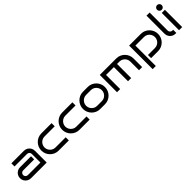

<svg xmlns="http://www.w3.org/2000/svg" viewBox="381 -2437 4324 4324"><g transform="rotate(-45 2542.5 -275.0)"><path d="M698 0H198Q150 0 110 -23.5Q70 -47 46.5 -86.5Q23 -126 23 -175Q23 -224 46.5 -263.5Q70 -303 110 -326.5Q150 -350 198 -350H548V-250H198Q167 -250 145 -228Q123 -206 123 -175Q123 -144 145 -122Q167 -100 198 -100H598V-375Q598 -406 576 -428Q554 -450 523 -450H123V-550H523Q572 -550 611.5 -526.5Q651 -503 674.5 -463.5Q698 -424 698 -375Z M1403 0H1076Q1019 0 969.5 -21.5Q920 -43 882.5 -81Q845 -119 824 -168.5Q803 -218 803 -275Q803 -332 824 -381.5Q845 -431 882.5 -469Q920 -507 969.5 -528.5Q1019 -550 1076 -550H1403V-450H1076Q1028 -450 989 -426Q950 -402 926.5 -362.5Q903 -323 903 -275Q903 -227 926.5 -187.5Q950 -148 989 -124Q1028 -100 1076 -100H1403Z M2066 0H1739Q1682 0 1632.5 -21.5Q1583 -43 1545.5 -81Q1508 -119 1487 -168.5Q1466 -218 1466 -275Q1466 -332 1487 -381.5Q1508 -431 1545.5 -469Q1583 -507 1632.5 -528.5Q1682 -550 1739 -550H2066V-450H1739Q1691 -450 1652 -426Q1613 -402 1589.5 -362.5Q1566 -323 1566 -275Q1566 -227 1589.5 -187.5Q1613 -148 1652 -124Q1691 -100 1739 -100H2066Z M2829 -275Q2829 -218 2808 -168.5Q2787 -119 2749.5 -81Q2712 -43 2662.5 -21.5Q2613 0 2556 0H2402Q2345 0 2295.5 -21.5Q2246 -43 2208.5 -81Q2171 -119 2150 -168.5Q2129 -218 2129 -275Q2129 -332 2150 -381.5Q2171 -431 2208.5 -469Q2246 -507 2295.5 -528.5Q2345 -550 2402 -550H2556Q2613 -550 2662.5 -528.5Q2712 -507 2749.5 -469Q2787 -431 2808 -381.5Q2829 -332 2829 -275ZM2729 -275Q2729 -323 2706 -362.5Q2683 -402 2643.5 -426Q2604 -450 2556 -450H2402Q2354 -450 2315 -426Q2276 -402 2252.5 -362.5Q2229 -323 2229 -275Q2229 -227 2252.5 -187.5Q2276 -148 2315 -124Q2354 -100 2402 -100H2556Q2604 -100 2643.5 -124Q2683 -148 2706 -187.5Q2729 -227 2729 -275Z M3038 0H2938V-550H3465Q3522 -550 3571.5 -528.5Q3621 -507 3658.5 -469Q3696 -431 3717 -381.5Q3738 -332 3738 -275V0H3638V-275Q3638 -323 3615 -362.5Q3592 -402 3552.5 -426Q3513 -450 3465 -450H3388V0H3288V-450H3038Z M4521 -275Q4521 -218 4500 -168.5Q4479 -119 4441.5 -81Q4404 -43 4354.5 -21.5Q4305 0 4248 0H4023V-100H4248Q4296 -101 4335.5 -124.5Q4375 -148 4398 -187.5Q4421 -227 4421 -275Q4421 -323 4398 -363Q4375 -403 4335.5 -426.5Q4296 -450 4248 -450H3973V200H3873V-550H4248Q4305 -550 4354.5 -528.5Q4404 -507 4441.5 -469Q4479 -431 4500 -381.5Q4521 -332 4521 -275Z M4826 0H4801Q4753 0 4713 -23.5Q4673 -47 4649.5 -86.5Q4626 -126 4626 -175V-750H4726V-175Q4726 -144 4748 -122Q4770 -100 4801 -100H4826Z M5038 -675Q5038 -644 5016 -622Q4994 -600 4963 -600Q4932 -600 4910 -622Q4888 -644 4888 -675Q4888 -706 4910 -728Q4932 -750 4963 -750Q4994 -750 5016 -728Q5038 -706 5038 -675ZM5013 0H4913V-550H5013Z"/></g></svg>

Font: Bruno Ace
Style: Regular
Weight: 400
Version: Version 1.100; ttfautohint (v1.8.4.7-5d5b);gftools[0.9.27]